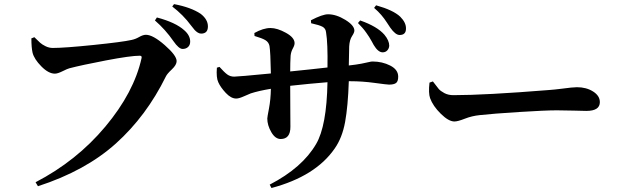

<svg xmlns="http://www.w3.org/2000/svg" viewBox="-20 -860 3040 941"><path d="M875 -620.1Q856.4 -620.1 830.1 -658.2Q791 -714.8 739.3 -759.8L749 -774.4Q840.8 -750 882.8 -711.9Q912.1 -686.5 912.1 -656.2Q912.1 -639.6 901.9 -629.9Q891.6 -620.1 875 -620.1ZM965.8 -695.3Q957 -695.3 948.7 -700.7Q940.4 -706.1 934.1 -712.9Q927.7 -719.7 916 -735.4Q877.9 -787.1 824.2 -828.1L833 -839.8Q916 -824.2 963.9 -792Q999 -764.6 999 -730.5Q999 -695.3 965.8 -695.3ZM148.4 -677.7Q167 -659.2 176.8 -650.4Q186.5 -641.6 203.6 -633.3Q220.7 -625 238.3 -625Q295.9 -625 438.5 -639.6Q581.1 -654.3 624 -664.1Q643.6 -668 662.1 -678.7Q680.7 -689.5 695.3 -689.5Q729.5 -689.5 787.6 -638.7Q845.7 -587.9 845.7 -560.5Q845.7 -542 822.3 -520Q798.8 -498 793 -485.4Q697.3 -291 547.9 -156.7Q398.4 -22.5 166 52.7L154.3 33.2Q355.5 -71.3 496.1 -239.3Q636.7 -407.2 673.8 -575.2Q676.8 -586.9 665 -586.9Q620.1 -586.9 500 -564Q379.9 -541 320.3 -525.4Q311.5 -523.4 287.1 -511.2Q262.7 -499 249 -499Q217.8 -499 182.6 -534.7Q147.5 -570.3 139.6 -601.6Q133.8 -627 133.8 -671.9Z M1734.4 -747.1 1745.1 -759.8Q1829.1 -730.5 1864.3 -689.5Q1887.7 -661.1 1887.7 -635.7Q1886.7 -622.1 1877.9 -612.8Q1869.1 -603.5 1855.5 -603.5Q1833 -603.5 1811.5 -639.6Q1809.6 -643.6 1802.2 -656.7Q1794.9 -669.9 1789.6 -678.2Q1784.2 -686.5 1775.4 -699.2Q1766.6 -711.9 1756.3 -723.6Q1746.1 -735.4 1734.4 -747.1ZM1504.9 -746.1 1503.9 -760.7Q1560.5 -790 1587.9 -790Q1627.9 -790 1672.4 -762.7Q1716.8 -735.4 1716.8 -710Q1716.8 -700.2 1705.1 -682.6Q1693.4 -665 1691.4 -632.8Q1689.5 -566.4 1689.5 -539.1Q1725.6 -543 1751 -547.9Q1776.4 -552.7 1787.6 -555.7Q1798.8 -558.6 1805.7 -558.6Q1853.5 -558.6 1892.6 -538.6Q1931.6 -518.6 1931.6 -484.4Q1931.6 -460.9 1920.9 -453.1Q1910.2 -445.3 1886.7 -445.3Q1877 -445.3 1816.4 -453.6Q1755.9 -461.9 1698.2 -461.9H1689.5Q1685.5 -339.8 1671.4 -262.2Q1657.2 -184.6 1620.1 -131.8Q1526.4 3.9 1310.5 61.5L1301.8 44.9Q1461.9 -38.1 1529.3 -154.3Q1581.1 -242.2 1585 -457Q1500 -450.2 1402.3 -439.5Q1402.3 -393.6 1402.8 -325.2Q1403.3 -256.8 1403.3 -238.3Q1403.3 -178.7 1355.5 -178.7Q1329.1 -178.7 1309.6 -212.4Q1290 -246.1 1290 -279.3Q1290 -285.2 1298.3 -328.6Q1306.6 -372.1 1307.6 -424.8Q1248 -415 1209 -402.3Q1203.1 -400.4 1177.2 -388.7Q1151.4 -377 1137.7 -377Q1112.3 -377 1086.4 -404.8Q1060.5 -432.6 1049.8 -457Q1039.1 -479.5 1043 -528.3L1055.7 -532.2Q1079.1 -505.9 1093.8 -495.1Q1108.4 -484.4 1127.9 -484.4Q1146.5 -484.4 1307.6 -500Q1305.7 -605.5 1300.8 -634.8Q1296.9 -653.3 1280.8 -663.1Q1264.6 -672.9 1227.5 -683.6L1226.6 -698.2Q1270.5 -722.7 1305.7 -722.7Q1338.9 -722.7 1381.3 -699.2Q1423.8 -675.8 1423.8 -648.4Q1423.8 -637.7 1415 -622.1Q1406.2 -606.4 1404.3 -586.9Q1402.3 -553.7 1402.3 -509.8Q1433.6 -512.7 1501 -520Q1568.4 -527.3 1585 -529.3Q1586.9 -648.4 1578.1 -701.2Q1576.2 -720.7 1560.5 -729Q1544.9 -737.3 1504.9 -746.1ZM1813.5 -821.3 1823.2 -834Q1907.2 -810.5 1941.4 -778.3Q1970.7 -749 1969.7 -719.7Q1969.7 -688.5 1938.5 -688.5Q1918 -688.5 1892.6 -724.6Q1889.6 -728.5 1876.5 -749Q1863.3 -769.5 1848.6 -786.6Q1834 -803.7 1813.5 -821.3Z M2085 -455.1 2101.6 -460.9Q2122.1 -433.6 2130.4 -423.8Q2138.7 -414.1 2157.7 -403.8Q2176.8 -393.6 2202.1 -393.6Q2357.4 -393.6 2671.9 -418.9Q2699.2 -420.9 2729.5 -424.8Q2759.8 -428.7 2778.3 -430.7Q2796.9 -432.6 2807.6 -432.6Q2853.5 -432.6 2886.7 -411.6Q2919.9 -390.6 2919.9 -359.4Q2919.9 -316.4 2853.5 -316.4Q2836.9 -316.4 2792.5 -317.9Q2748 -319.3 2709 -319.3Q2653.3 -319.3 2522.9 -311Q2392.6 -302.7 2332 -295.9Q2293 -292 2258.3 -278.3Q2223.6 -264.6 2207 -264.6Q2178.7 -264.6 2140.1 -302.7Q2101.6 -340.8 2087.9 -378.9Q2079.1 -403.3 2085 -455.1Z"/></svg>

Font: GenYoMin TW TTF Bold
Style: Regular
Weight: 700
Version: Version 1.300